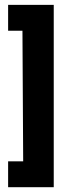

<svg xmlns="http://www.w3.org/2000/svg" viewBox="-20 -742 285 797"><path d="M13.7 35.2V-72.3H76.2L73.2 -614.3H13.7V-721.7H203.1V35.2Z"/></svg>

Font: Post No Bills Jaffna ExtraBold
Style: Regular
Weight: 800
Designer: Kosala Senevirathne, Siva Puranthara, Lasantha Premarathna, Tharique Azeez
Foundry: Mooniak
Version: Version 1.220 ; ttfautohint (v1.6)